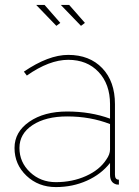

<svg xmlns="http://www.w3.org/2000/svg" viewBox="-20 -750 564 780"><path d="M127 -730H161L225 -657L209 -645ZM227 -730H261L325 -657L309 -645ZM39 -149Q39 -214 99 -255.5Q159 -297 253 -297Q348 -297 427 -268V-327Q427 -408 380.5 -457.5Q334 -507 257 -507Q180 -507 89 -443L77 -459Q177 -527 257 -527Q344 -527 395.5 -473Q447 -419 447 -327V-40Q447 -20 463 -20V0Q452 0 449 -2Q427 -10 427 -40V-88Q391 -42 333 -16Q275 10 207 10Q136 10 87.5 -36Q39 -82 39 -149ZM412 -102Q427 -123 427 -143V-246Q347 -277 253 -277Q166 -277 112.5 -242Q59 -207 59 -149Q59 -91 102 -50.5Q145 -10 207 -10Q274 -10 329.5 -35Q385 -60 412 -102Z"/></svg>

Font: Raleway-v4020 Thin
Style: Regular
Weight: 250
Designer: Matt McInerney, Pablo Impallari, Rodrigo Fuenzalida
Foundry: Matt McInerney, Pablo Impallari, Rodrigo Fuenzalida
Version: Version 4.020;PS 004.020;hotconv 1.0.88;makeotf.lib2.5.64775